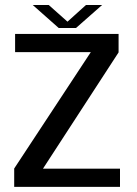

<svg xmlns="http://www.w3.org/2000/svg" viewBox="-20 -724 532 744"><path d="M35 0H445V-70.5H142.5L143 -65L439.5 -521V-592.5H38.5V-522H336L335.5 -527.5L35 -71ZM207.5 -615.5H274.5L375.5 -704.5H313L241.5 -640L169 -704.5H107Z"/></svg>

Font: Anybody UltraCondensed Thin
Style: Regular
Weight: 400
Version: Version 1.111